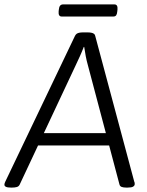

<svg xmlns="http://www.w3.org/2000/svg" viewBox="-35 -849 668 871"><path d="M15 2Q-1 2 -8 -1.5Q-15 -5 -15 -11Q-15 -14 -14 -17.5Q-13 -21 -11 -25L305 -686Q308 -692 312.5 -695.5Q317 -699 324.5 -700.5Q332 -702 341 -702H363Q372 -702 379.5 -700.5Q387 -699 391.5 -695.5Q396 -692 397 -686L574 -25Q576 -21 576 -18Q576 -15 576 -13Q576 -7 569 -2.5Q562 2 544 2H538Q525 2 517 -1Q509 -4 507 -12L364 -552Q358 -573 354 -594Q350 -615 347 -636H345Q337 -615 327.5 -594Q318 -573 308 -552L54 -11Q50 -3 41 -0.5Q32 2 19 2ZM112 -189V-245H488V-189ZM245 -774Q229 -774 231 -797L232 -806Q234 -829 251 -829H484Q500 -829 498 -806L497 -797Q496 -785 492 -779.5Q488 -774 479 -774Z"/></svg>

Font: Asap Light
Style: Italic
Weight: 300
Italic angle: -6°
Designer: Pablo Cosgaya
Foundry: Omnibus-Type
Version: Version 3.001